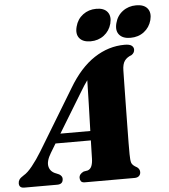

<svg xmlns="http://www.w3.org/2000/svg" viewBox="-106 -967 896 1020"><g transform="rotate(-5 342.0 -456.5)"><path d="M138.5 -171Q112.5 -128 119.5 -99.5Q126.5 -71 158 -60L173 -53.5Q189 -43.5 189 -29.5Q189 0 157.5 0H-18Q-45.5 0 -45.5 -25Q-45.5 -36 -39.5 -45Q-33.5 -54 -15 -65.5Q5.5 -77 31.2 -109Q57 -141 83 -183.5L278.5 -506Q340 -609.5 416.5 -659.5Q493 -709.5 578.5 -709.5Q605.5 -709.5 616.2 -701Q627 -692.5 627 -680Q627 -662.5 610.5 -651.5Q586.5 -643 573.8 -625.8Q561 -608.5 560.5 -574Q560 -551 559.2 -504.2Q558.5 -457.5 557.5 -400Q556.5 -342.5 555.8 -286.2Q555 -230 554.5 -187Q554 -144 554.5 -128Q554.5 -96.5 559 -82.2Q563.5 -68 588.5 -55Q602.5 -44.5 602.5 -29Q602.5 -16 594 -8Q585.5 0 570 0H305Q290 0 284.5 -7.5Q279 -15 279 -25.5Q279 -46 303.5 -57.5L326 -61.5Q340.5 -67 346.8 -83Q353 -99 353.5 -122Q354 -137.5 354.5 -162.5Q355 -187.5 356 -219H167.5ZM323.5 -475 198 -269H357.5Q359.5 -337 361.8 -411.2Q364 -485.5 365 -539Q357 -528.5 346.8 -512.8Q336.5 -497 323.5 -475ZM401 -743.5Q360 -743.5 341.5 -766.2Q323 -789 333.5 -828Q343.5 -867 374 -890Q404.5 -913 445.5 -913Q486.5 -913 504.8 -890Q523 -867 513 -828Q502.5 -789.5 472.2 -766.5Q442 -743.5 401 -743.5ZM613.5 -743.5Q572.5 -743.5 553.8 -766.2Q535 -789 545.5 -828Q555.5 -867 586.2 -890Q617 -913 658 -913Q700 -913 718.2 -890Q736.5 -867 726.5 -828Q716 -789.5 685.8 -766.5Q655.5 -743.5 613.5 -743.5Z"/></g></svg>

Font: Fraunces 144pt S050 Black
Style: Italic
Weight: 900
Italic angle: -16°
Version: Version 1.000; ttfautohint (v1.8.3)